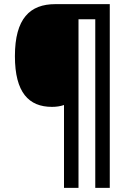

<svg xmlns="http://www.w3.org/2000/svg" viewBox="-20 -780 633 927"><path d="M510 127V-760H247C125 -760 52 -691 52 -509C52 -333 119 -264 231 -264C252 -264 272 -267 289 -273V127H359V-687H440V127Z"/></svg>

Font: Noto Sans Lao Looped SemiCondensed SemiBold
Style: Regular
Weight: 600
Width: 4
Designer: Mark Frömberg, Ben Mitchell
Foundry: The Fontpad Ltd
Version: Version 1.002